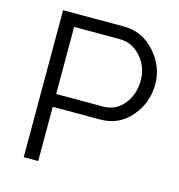

<svg xmlns="http://www.w3.org/2000/svg" viewBox="-106 -803 834 896"><g transform="rotate(15 311.0 -355.0)"><path d="M89 0V-710H383Q472 -710 533 -641.5Q594 -573 594 -487Q594 -397 536 -329.5Q478 -262 389 -262H159V0ZM159 -324H386Q447 -324 485.5 -372Q524 -420 524 -487Q524 -553 481.5 -600.5Q439 -648 380 -648H159Z"/></g></svg>

Font: Raleway-v4020
Style: Regular
Weight: 400
Designer: Matt McInerney, Pablo Impallari, Rodrigo Fuenzalida
Foundry: Matt McInerney, Pablo Impallari, Rodrigo Fuenzalida
Version: Version 4.020;PS 004.020;hotconv 1.0.88;makeotf.lib2.5.64775